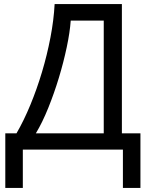

<svg xmlns="http://www.w3.org/2000/svg" viewBox="-20 -734 731 942"><path d="M6 -80H61Q97 -142 129 -219.5Q161 -297 186 -380.5Q211 -464 227.5 -550Q244 -636 248 -714H578V-80H669V188H583V0H92V188H6ZM489 -80V-633H327Q323 -576 307.5 -502.5Q292 -429 269 -353Q246 -277 217 -205Q188 -133 156 -80Z"/></svg>

Font: BC Sans
Style: Regular
Weight: 400
Designer: Monotype Design Team
Province of B.C.
Foundry: Monotype Imaging Inc.
Version: Version 2.000;GOOG;noto-source:20170915:90ef993387c0